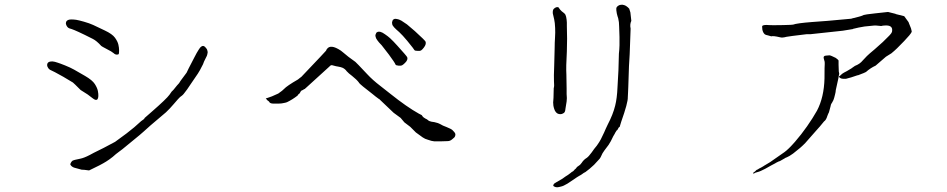

<svg xmlns="http://www.w3.org/2000/svg" viewBox="-20 -737 4040 819"><path d="M846 -463 833 -438Q828 -429 824 -423Q796 -383 794 -379Q778 -354 764 -337Q760 -332 756 -329Q752 -326 748 -323Q744 -320 721 -293Q704 -273 688 -258Q680 -251 622 -202Q600 -182 593 -176Q586 -169 538 -130Q491 -91 488 -90Q474 -80 461 -68Q446 -56 433 -48Q411 -34 360 -10Q332 -14 329 -13Q327 -13 296 -22Q285 -26 280 -35Q279 -37 283 -44Q285 -48 290 -52Q292 -53 299 -55Q311 -57 322 -60Q338 -63 363 -76Q367 -79 422 -106Q470 -131 471 -132L520 -168Q562 -201 566 -206Q584 -223 594 -229Q596 -231 596 -231Q596 -231 596 -233Q597 -234 628 -261Q690 -315 703 -333Q709 -341 712 -346Q713 -347 720 -354Q740 -379 741 -379Q743 -380 750 -392Q763 -410 776 -427Q777 -431 810 -494Q815 -504 819 -511Q829 -528 833 -533Q840 -541 846 -541Q852 -541 858 -533Q864 -527 865 -519Q867 -514 864 -504Q864 -501 857 -488Q849 -473 846 -463ZM291 -385Q272 -397 250 -409.5Q228 -422 214.5 -429Q201 -436 194 -439Q188 -442 185 -448Q181 -454 181 -459Q181 -464 183 -467.5Q185 -471 189.5 -473Q194 -475 204 -475Q214 -474 225 -470Q235 -467 257.5 -458Q280 -449 296 -440Q312 -431 343 -413Q374 -395 384.5 -378.5Q395 -362 397.5 -349Q400 -336 399.5 -327Q399 -318 396 -314Q390 -306 375 -318Q358 -331 354 -334Q325 -352 324 -353Q294 -383 291 -385ZM376 -571Q372 -573 342 -588Q311 -603 297.5 -608.5Q284 -614 276 -616Q270 -618 266 -624Q262 -630 261 -636Q261 -642 263 -645.5Q265 -649 270 -651.5Q275 -654 284 -654Q295 -654 305 -652.5Q315 -651 338 -644.5Q361 -638 377.5 -630.5Q394 -623 427 -607Q459 -592 470.5 -576Q482 -560 485 -546.5Q488 -533 488 -523Q488 -513 487 -508Q486 -504 479 -504Q471 -504 465 -510Q457 -517 435 -528Q414 -539 412 -541Q392 -563 376 -571Z M1717 -563Q1697 -587 1683 -600Q1669 -612 1661.5 -620Q1654 -628 1653 -634Q1651 -641 1654 -648Q1655 -653 1660 -655Q1665 -658 1673 -656Q1681 -655 1692 -649Q1705 -641 1716 -633Q1730 -621 1750 -604Q1794 -564 1795.5 -559Q1797 -554 1795.5 -548Q1794 -542 1788 -534Q1782 -526 1777 -522.5Q1772 -519 1762 -520Q1751 -520 1748 -523Q1748 -525 1717 -563ZM1639 -504Q1612 -539 1608 -544Q1595 -557 1589 -566Q1583 -574 1582 -581Q1580 -587 1584 -594Q1585 -599 1591 -601Q1596 -603 1603 -601Q1611 -599 1622 -591Q1634 -583 1644 -574Q1658 -561 1675 -542Q1715 -498 1717 -493Q1719 -488 1717 -482Q1715 -476 1708 -469Q1701 -462 1696 -459Q1691 -456 1679.5 -457Q1668 -458 1667 -462Q1664 -470 1639 -504ZM1833 -134Q1821 -135 1805 -141Q1793 -144 1783 -151Q1759 -168 1754 -172Q1749 -177 1730 -196L1705 -215Q1690 -233 1689 -234Q1689 -234 1688 -234H1689L1659 -256L1597 -315H1596Q1582 -325 1569 -336Q1518 -375 1511 -384V-385Q1501 -398 1482 -413Q1467 -424 1459 -433Q1452 -443 1441 -448Q1434 -451 1422 -453Q1418 -453 1396 -459Q1391 -460 1385 -453L1285 -362Q1282 -360 1281 -358L1276 -356Q1273 -354 1272 -353Q1269 -352 1266 -351V-350Q1263 -349 1260 -342Q1258 -338 1256 -337Q1253 -336 1252 -333L1251 -332Q1250 -331 1249 -329Q1227 -312 1204 -301Q1200 -299 1182 -296Q1179 -295 1155 -295Q1135 -294 1130 -300Q1128 -304 1125 -306Q1123 -307 1122 -308V-309H1121L1119 -310V-311L1118 -314L1116 -313L1115 -314L1114 -317Q1116 -318 1123 -320Q1135 -324 1140 -326Q1164 -336 1167 -338Q1187 -352 1191 -357Q1204 -371 1251 -398Q1255 -401 1261 -406L1260 -405Q1261 -405 1261 -406Q1266 -409 1270 -414Q1370 -519 1371 -521Q1372 -525 1374 -527Q1389 -551 1434 -521V-522Q1434 -521 1434 -521Q1439 -517 1444 -513Q1463 -496 1496 -473Q1499 -471 1546 -421Q1569 -396 1603 -370Q1606 -367 1645 -337Q1715 -281 1767 -252Q1775 -248 1777 -247Q1779 -247 1783 -240Q1786 -236 1795 -231Q1802 -228 1805 -225Q1810 -220 1820 -218Q1828 -217 1833 -216Q1851 -212 1857 -208Q1868 -201 1885 -195Q1905 -187 1910 -182Q1920 -172 1921 -169Q1924 -163 1921 -156Q1920 -151 1909 -143Q1900 -135 1889 -135L1857 -134Q1837 -134 1834 -134Z M2620 -508Q2622 -525 2622.5 -543.5Q2623 -562 2622.5 -579.5Q2622 -597 2621 -624Q2621 -643 2617 -659Q2614 -667 2611 -680Q2608 -696 2609 -702Q2610 -708 2618 -713Q2624 -717 2634 -717Q2643 -716 2650 -712Q2659 -706 2664 -700Q2666 -695 2669 -684Q2670 -680 2671 -666Q2673 -652 2673 -648Q2666 -633 2670 -615L2666 -506Q2665 -486 2663 -455L2661 -395Q2660 -371 2660 -365Q2660 -354 2659 -342Q2658 -332 2658 -322Q2659 -300 2630 -218Q2626 -206 2623 -195Q2623 -194 2622 -195H2621Q2620 -193 2618 -191Q2617 -188 2616 -187Q2614 -182 2610 -180Q2608 -177 2607 -175Q2604 -171 2602 -166Q2600 -163 2596 -156Q2585 -132 2576 -119Q2553 -89 2550 -83Q2540 -61 2538 -60Q2525 -46 2514 -34Q2505 -26 2495 -17Q2480 -5 2477 -3Q2470 0 2464 5Q2459 9 2451 13Q2442 18 2428 28Q2415 37 2401 46Q2383 57 2372 59Q2355 64 2347 60Q2344 59 2343 58Q2339 56 2340 54L2341 51Q2342 46 2352 41Q2363 35 2378 26Q2386 21 2392 16Q2399 12 2403 9Q2410 4 2415 0Q2419 -4 2422 -5Q2426 -7 2429 -11Q2431 -14 2434 -16Q2437 -18 2440 -23Q2441 -25 2446 -28Q2455 -33 2461 -42Q2470 -56 2482 -63Q2491 -69 2504 -87Q2514 -102 2526 -116Q2538 -133 2543 -143Q2549 -154 2557 -172Q2561 -180 2564 -188Q2568 -196 2572 -205Q2595 -249 2604 -286Q2612 -317 2614 -365Q2615 -390 2618 -437Q2620 -486 2620 -508ZM2362 -706Q2369 -695 2376 -689Q2389 -680 2392 -674Q2394 -669 2395 -665Q2397 -654 2397 -653L2398 -641V-626Q2399 -605 2399 -572Q2399 -545 2398 -518Q2394 -450 2396 -419Q2397 -385 2397 -359Q2397 -342 2397 -336Q2399 -317 2397 -304Q2394 -288 2392 -273Q2391 -259 2385 -255Q2377 -250 2372 -250Q2355 -249 2347 -265Q2340 -281 2340 -294Q2339 -300 2340 -306Q2340 -313 2341 -320L2342 -361Q2345 -369 2343 -391Q2342 -410 2344 -457Q2345 -487 2346 -534Q2346 -555 2347.5 -576.5Q2349 -598 2348 -618Q2347 -641 2344 -654Q2338 -678 2338 -680Q2337 -694 2342 -699Q2352 -709 2362 -706Z M3239 -30 3241 -31Q3269 -47 3283 -58Q3304 -73 3326 -88Q3343 -100 3371 -132Q3398 -163 3422.5 -198Q3447 -233 3465 -265Q3495 -322 3497 -403V-404Q3497 -457 3498 -464Q3498 -476 3497 -476Q3496 -480 3494 -487Q3492 -493 3495 -496.5Q3498 -500 3506 -500Q3515 -501 3518 -501Q3521 -501 3528 -498Q3540 -493 3545 -490Q3556 -482 3557 -479V-461Q3558 -435 3558 -432Q3561 -421 3559 -419Q3559 -419 3556 -402L3545 -352V-351Q3545 -346 3542 -334Q3538 -317 3535 -310Q3529 -298 3526 -294Q3526 -295 3526 -294Q3526 -295 3526 -294Q3524 -291 3523 -284Q3518 -263 3516 -258Q3513 -253 3509 -242Q3504 -225 3495 -219Q3495 -218 3476 -196L3475 -195Q3462 -180 3459 -177Q3426 -140 3415 -127Q3396 -107 3363 -82Q3357 -78 3348 -72Q3335 -65 3329 -63L3328 -62Q3308 -51 3307 -50Q3304 -50 3289 -42L3288 -41Q3286 -40 3269 -31Q3256 -23 3244 -17Q3220 -5 3218 -5Q3199 0 3198 2Q3198 3 3196 3H3194H3192L3193 0Q3193 -1 3196 -2Q3200 -5 3202 -7Q3206 -11 3207 -12Q3213 -14 3218 -18Q3225 -21 3238 -29ZM3420 -591Q3344 -582 3335 -580Q3317 -575 3307 -578Q3278 -585 3270 -582L3256 -586Q3245 -588 3242 -591Q3235 -597 3232 -610Q3230 -626 3232 -627Q3239 -632 3260 -630Q3268 -629 3320 -630Q3361 -631 3363 -632Q3379 -638 3443 -643Q3494 -647 3510 -648L3609 -657H3610H3611L3613 -658L3641 -665Q3654 -668 3664 -673Q3668 -675 3713 -680L3768 -686L3800 -678L3801 -677Q3832 -669 3837 -668L3856 -642V-641Q3865 -618 3866 -616Q3870 -601 3869 -601Q3864 -590 3837 -562Q3803 -526 3784 -511L3783 -510L3759 -495L3715 -457Q3693 -447 3674 -430Q3672 -428 3640 -416H3639H3638Q3637 -415 3611 -407Q3593 -402 3589 -401Q3575 -400 3569 -402Q3562 -404 3559 -409Q3559 -410 3559 -411Q3563 -413 3572 -422Q3577 -426 3593 -434L3613 -446L3614 -447Q3627 -456 3627 -456Q3648 -464 3660 -479Q3681 -502 3690 -509Q3704 -520 3746 -558Q3782 -592 3784 -599V-600L3785 -601V-602Q3791 -632 3751 -628Q3746 -628 3739 -626Q3737 -626 3729 -627Q3712 -629 3708 -628Q3706 -628 3668 -624Q3642 -620 3619 -614L3618 -613Q3603 -610 3575 -606L3436 -591Z"/></svg>

Font: ToneOZ-Tsuipita-TC
Style: Tsuipita-TC
Weight: 400
Designer: :Jeffrey Xuan (Chih-Lin Hsuan)  :
Foundry: jeffreyx@gmail.com, cjkFonts.io
Version: Version 0.24071